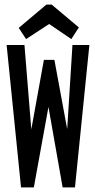

<svg xmlns="http://www.w3.org/2000/svg" viewBox="-20 -820 415 840"><path d="M94 -649 195 -715 292 -649 325 -700 206 -800H183L62 -698ZM72 0H128L192 -352L254 0H308L371 -623H297L274 -255L218 -558H172L117 -254L87 -623H9Z"/></svg>

Font: Inconsolata Condensed
Style: Bold
Weight: 700
Width: 3
Monospace: yes
Designer: Raph Levien, Cyreal, Brenton Simpson
Foundry: Raph Levien, Cyreal, Google
Version: Version 3.100